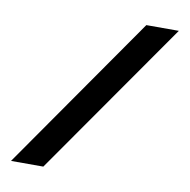

<svg xmlns="http://www.w3.org/2000/svg" viewBox="-80 -788 857 867"><g transform="rotate(10 349.0 -355.0)"><path d="M670.8 -710 174.6 0H26.5L521.8 -710Z"/></g></svg>

Font: Raleway Thin
Style: Regular
Weight: 100
Designer: Matt McInerney, Pablo Impallari, Rodrigo Fuenzalida
Foundry: Matt McInerney, Pablo Impallari, Rodrigo Fuenzalida
Version: Version 4.026